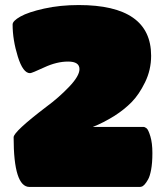

<svg xmlns="http://www.w3.org/2000/svg" viewBox="-20 -741 654 761"><path d="M99 -451Q71 -451 50.5 -517Q30 -583 30 -644Q30 -658 61 -675.5Q92 -693 155 -707Q218 -721 292 -721Q579 -721 579 -520Q579 -464 555 -415Q531 -366 502 -336.5Q473 -307 434 -282Q389 -254 348 -238H548Q554 -238 561 -232.5Q568 -227 576 -200.5Q584 -174 584 -134.5Q584 -95 579 -68.5Q574 -42 567 -30Q552 -3 540 -1L535 0H97Q34 0 34 -197Q34 -219 164 -318Q213 -354 254 -397Q295 -440 295 -467Q295 -497 250 -497Q205 -497 155.5 -474Q106 -451 99 -451Z"/></svg>

Font: Titan One
Style: Regular
Weight: 400
Designer: Rodrigo Fuenzalida
Foundry: Rodrigo Fuenzalida
Version: Version 1.001